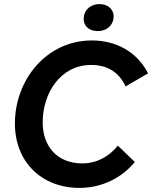

<svg xmlns="http://www.w3.org/2000/svg" viewBox="-20 -906 745 940"><path d="M369 14C478 14 577 -35 640 -113L557 -193C513 -138 452 -106 383 -106C263 -106 189 -186 189 -307C189 -451 277 -588 426 -588C510 -588 564 -549 595 -483L705 -547C649 -656 544 -708 430 -708C208 -708 53 -516 53 -301C53 -113 184 14 369 14ZM453 -754C496 -751 532 -777 536 -819C540 -856 513 -884 471 -886C428 -888 394 -861 390 -821C386 -784 411 -756 453 -754Z"/></svg>

Font: Fixel Display 20240404 SemiBold
Style: Italic
Weight: 600
Italic angle: -10°
Designer: AlfaBravo + MacPaw
Foundry: Kyrylo Tkachov, Marchela Mozhyna, Serhii Makarenko, Maria Weinstein, Zakhar Kryvoshyya
Version: Version 1.211;Glyphs 3.2 (3225)